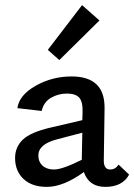

<svg xmlns="http://www.w3.org/2000/svg" viewBox="-20 -725 525 751"><path d="M369 -645 212 -490 167 -530 301 -705ZM444 -81 485 -42Q459 6 392 6Q328 6 308 -52Q228 6 163 6Q105 6 72 -25Q39 -56 39 -107Q39 -150 69.5 -179Q100 -208 178 -226L302 -255L303 -287Q304 -328 289.5 -343.5Q275 -359 242 -359Q208 -359 179.5 -342.5Q151 -326 143 -291L48 -302Q55 -353 119.5 -389.5Q184 -426 260 -426Q325 -426 357.5 -395Q390 -364 389 -300L386 -97Q386 -62 411 -62Q431 -62 444 -81ZM191 -62Q224 -62 300 -100V-111L302 -206L203 -180Q130 -161 130 -117Q130 -92 146.5 -77Q163 -62 191 -62Z"/></svg>

Font: EauTestText Semibold
Style: Regular
Weight: 600
Designer: Christian Thalmann (Catharsis Fonts)
Version: Version 0.001;PS 000.001;hotconv 1.0.88;makeotf.lib2.5.64775